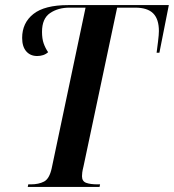

<svg xmlns="http://www.w3.org/2000/svg" viewBox="-20 -734 683 754"><path d="M89 0 91 -10H101Q132 -10 153 -21Q174 -32 183 -73L316 -704H253Q208 -704 176.5 -682.5Q145 -661 145 -609Q145 -582 151.5 -563.5Q158 -545 169 -529Q160 -521 149 -517.5Q138 -514 126 -514Q99 -514 83 -532.5Q67 -551 67 -585Q67 -644 111 -679Q155 -714 248 -714H643L606 -527H595Q597 -542 600.5 -570Q604 -598 604 -612Q604 -659 581.5 -681.5Q559 -704 511 -704H440L308 -81Q304 -65 303 -56.5Q302 -48 302 -42Q302 -22 318.5 -16Q335 -10 363 -10H373L371 0Z"/></svg>

Font: Noto Serif Display Condensed SemiBold
Style: Italic
Weight: 600
Width: 3
Italic angle: -12°
Designer: Monotype Design Team
Foundry: Monotype Imaging Inc.
Version: Version 2.009